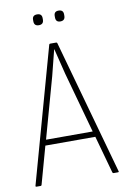

<svg xmlns="http://www.w3.org/2000/svg" viewBox="-90 -855 590 908"><g transform="rotate(-10 205.5 -401.0)"><path d="M10 0Q5 0 6 -5L186 -651Q187 -655 191 -655H220Q224 -655 225 -651L405 -5Q407 0 401 0H380Q377 0 375 -4L325 -184H85L35 -4Q34 0 30 0ZM174 -502 93 -211H317L236 -504Q228 -534 221 -564.5Q214 -595 206 -625H205Q197 -594 189.5 -563.5Q182 -533 174 -502ZM154 -750Q131 -750 131 -773V-780Q131 -802 154 -802Q177 -802 177 -780V-773Q177 -750 154 -750ZM257 -750Q235 -750 235 -773V-780Q235 -802 257 -802Q280 -802 280 -780V-773Q280 -750 257 -750Z"/></g></svg>

Font: Sofia Sans Cond ExtraLight
Style: Regular
Weight: 200
Width: 3
Designer: Botio Nikoltchev, Ani Petrova
Foundry: lettersoup
Version: Version 4.100; ttfautohint (v1.8.3)